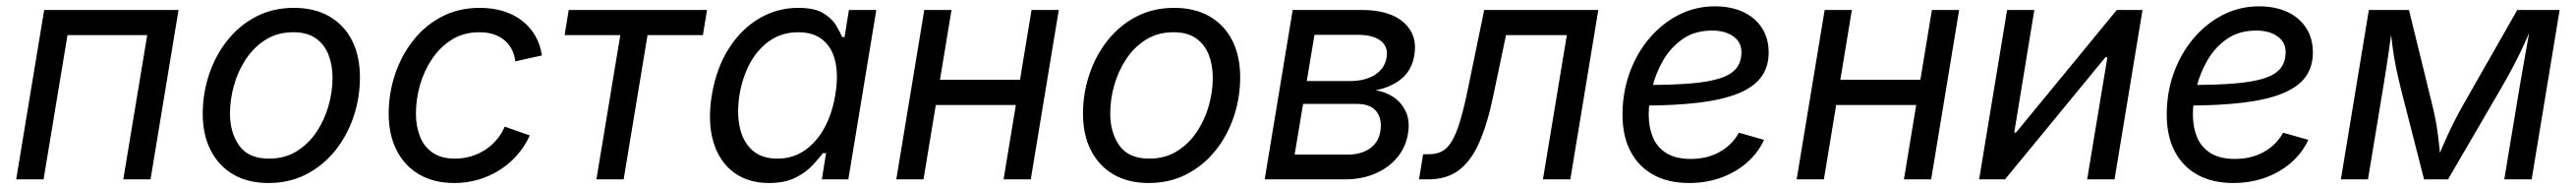

<svg xmlns="http://www.w3.org/2000/svg" viewBox="-20 -578 8313 609"><path d="M556.2 -545.9 465.8 0H377.9L455.1 -464.8H197.8L120.6 0H32.2L122.6 -545.9Z M846.2 11.7Q780.3 11.7 732.9 -15.9Q685.5 -43.5 659.9 -93.8Q634.3 -144 634.3 -211.4Q634.3 -276.4 654.5 -337.4Q674.8 -398.4 713.1 -447Q751.5 -495.6 805.9 -524.2Q860.4 -552.7 928.7 -552.7Q994.6 -552.7 1042.5 -525.4Q1090.3 -498 1116 -447.8Q1141.6 -397.5 1141.6 -329.1Q1141.6 -263.2 1121.1 -202.1Q1100.6 -141.1 1061.8 -92.8Q1022.9 -44.4 968.5 -16.4Q914.1 11.7 846.2 11.7ZM848.1 -66.9Q898.4 -66.9 936.8 -90.3Q975.1 -113.8 1001 -152.1Q1026.9 -190.4 1040 -236.3Q1053.2 -282.2 1053.2 -327.1Q1053.2 -368.7 1040 -401.9Q1026.9 -435.1 999 -454.6Q971.2 -474.1 926.3 -474.1Q876.5 -474.1 838.4 -450.7Q800.3 -427.2 774.4 -388.7Q748.5 -350.1 735.4 -304Q722.2 -257.8 722.2 -212.4Q722.2 -150.9 752 -108.9Q781.7 -66.9 848.1 -66.9Z M1446.3 11.7Q1380.4 11.7 1333 -15.9Q1285.6 -43.5 1260 -93.8Q1234.4 -144 1234.4 -211.4Q1234.4 -276.4 1254.6 -337.4Q1274.9 -398.4 1313 -447Q1351.1 -495.6 1405.5 -524.2Q1460 -552.7 1528.8 -552.7Q1569.3 -552.7 1603.8 -542.2Q1638.2 -531.7 1664.3 -511.7Q1690.4 -491.7 1707 -463.4Q1723.6 -435.1 1729 -399.4L1643.1 -380.4Q1640.6 -401.4 1631.8 -418.5Q1623 -435.5 1608.4 -448Q1593.8 -460.4 1573.5 -467.3Q1553.2 -474.1 1526.9 -474.1Q1477.1 -474.1 1439 -450.7Q1400.9 -427.2 1374.8 -388.7Q1348.6 -350.1 1335.4 -304Q1322.3 -257.8 1322.3 -212.4Q1322.3 -171.9 1335.2 -138.7Q1348.1 -105.5 1376 -86.2Q1403.8 -66.9 1448.2 -66.9Q1476.6 -66.9 1501.7 -74.7Q1526.9 -82.5 1547.6 -96.4Q1568.4 -110.4 1584 -129.2Q1599.6 -147.9 1608.9 -169.9L1689.9 -141.6Q1673.3 -105.5 1647.9 -77.1Q1622.6 -48.8 1590.8 -29.1Q1559.1 -9.3 1522.5 1.2Q1485.8 11.7 1446.3 11.7Z M1904.8 0 1981.9 -464.8H1802.2L1815.4 -545.9H2261.7L2248.5 -464.8H2069.8L1992.7 0Z M2461.4 11.7Q2393.6 11.7 2347.2 -23.2Q2300.8 -58.1 2282 -121.8Q2263.2 -185.5 2277.3 -272Q2292 -358.9 2332 -421.6Q2372.1 -484.4 2430.2 -518.6Q2488.3 -552.7 2556.2 -552.7Q2608.9 -552.7 2637.2 -535.4Q2665.5 -518.1 2678.5 -495.8Q2691.4 -473.6 2698.2 -458.5H2705.6L2719.7 -545.9H2808.1L2717.8 0H2632.3L2646 -84.5H2635.7Q2623.5 -68.4 2602.5 -45.7Q2581.5 -22.9 2547.4 -5.6Q2513.2 11.7 2461.4 11.7ZM2488.8 -66.9Q2538.6 -66.9 2576.9 -93.3Q2615.2 -119.6 2640.6 -166Q2666 -212.4 2675.8 -272.9Q2686 -333.5 2676 -378.7Q2666 -423.8 2636 -449Q2606 -474.1 2556.2 -474.1Q2503.9 -474.1 2464.6 -447Q2425.3 -419.9 2400.6 -374.5Q2376 -329.1 2366.7 -272.9Q2357.4 -215.8 2367.2 -168.9Q2377 -122.1 2407.2 -94.5Q2437.5 -66.9 2488.8 -66.9Z M3292 -320.8 3278.3 -239.7H2979L2992.7 -320.8ZM3050.8 -545.9 2960.4 0H2872.6L2962.9 -545.9ZM3397 -545.9 3306.6 0H3218.8L3309.1 -545.9Z M3687 11.7Q3621.1 11.7 3573.7 -15.9Q3526.4 -43.5 3500.7 -93.8Q3475.1 -144 3475.1 -211.4Q3475.1 -276.4 3495.4 -337.4Q3515.6 -398.4 3554 -447Q3592.3 -495.6 3646.7 -524.2Q3701.2 -552.7 3769.5 -552.7Q3835.4 -552.7 3883.3 -525.4Q3931.2 -498 3956.8 -447.8Q3982.4 -397.5 3982.4 -329.1Q3982.4 -263.2 3961.9 -202.1Q3941.4 -141.1 3902.6 -92.8Q3863.8 -44.4 3809.3 -16.4Q3754.9 11.7 3687 11.7ZM3689 -66.9Q3739.3 -66.9 3777.6 -90.3Q3815.9 -113.8 3841.8 -152.1Q3867.7 -190.4 3880.9 -236.3Q3894 -282.2 3894 -327.1Q3894 -368.7 3880.9 -401.9Q3867.7 -435.1 3839.8 -454.6Q3812 -474.1 3767.1 -474.1Q3717.3 -474.1 3679.2 -450.7Q3641.1 -427.2 3615.2 -388.7Q3589.4 -350.1 3576.2 -304Q3563 -257.8 3563 -212.4Q3563 -150.9 3592.8 -108.9Q3622.6 -66.9 3689 -66.9Z M4061.5 0 4151.9 -545.9H4375Q4464.8 -545.9 4510.3 -505.6Q4555.7 -465.3 4544.4 -399.9Q4536.6 -352.1 4503.2 -324.5Q4469.7 -296.9 4419.4 -287.1Q4450.7 -282.7 4477.1 -265.1Q4503.4 -247.6 4517.1 -218Q4530.8 -188.5 4523.9 -147Q4517.1 -104 4489.5 -70.8Q4461.9 -37.6 4418.5 -18.8Q4375 0 4319.3 0ZM4158.2 -80.1H4332.5Q4371.6 -80.1 4399.9 -98.9Q4428.2 -117.7 4434.6 -153.8Q4441.4 -194.3 4422.1 -218.8Q4402.8 -243.2 4359.4 -243.2H4185.5ZM4197.3 -316.9H4337.4Q4385.3 -316.9 4417.2 -336.9Q4449.2 -356.9 4455.1 -393.6Q4460.4 -428.2 4435.3 -447Q4410.2 -465.8 4361.8 -465.8H4222.2Z M4559.6 0 4572.8 -81.1H4592.3Q4616.7 -81.1 4634.5 -90.8Q4652.3 -100.6 4666.5 -124.8Q4680.7 -148.9 4693.4 -192.1Q4706.1 -235.4 4719.7 -302.7L4770 -545.9H5138.2L5047.9 0H4959.5L5036.6 -464.8H4840.3L4799.8 -272Q4780.8 -180.2 4754.4 -119.9Q4728 -59.6 4688.5 -29.8Q4648.9 0 4589.4 0Z M5431.6 11.7Q5364.3 11.7 5316.2 -14.6Q5268.1 -41 5242.2 -90.3Q5216.3 -139.6 5216.3 -208.5Q5216.3 -280.3 5239.3 -343.5Q5262.2 -406.7 5303.2 -454.8Q5344.2 -502.9 5398.2 -530.3Q5452.1 -557.6 5514.2 -557.6Q5566.9 -557.6 5606 -539.3Q5645 -521 5666.5 -487.5Q5688 -454.1 5688 -408.7Q5688 -362.8 5664.3 -330.3Q5640.6 -297.9 5590.8 -277.3Q5541 -256.8 5463.1 -247.3Q5385.3 -237.8 5277.3 -237.8L5289.1 -304.2Q5378.4 -304.2 5438.5 -309.3Q5498.5 -314.5 5533.9 -326.7Q5569.3 -338.9 5584.7 -359.4Q5600.1 -379.9 5600.1 -410.6Q5600.1 -441.9 5574 -460.7Q5547.9 -479.5 5505.4 -479.5Q5450.2 -479.5 5411.4 -452.9Q5372.6 -426.3 5348.1 -384.5Q5323.7 -342.8 5312.3 -296.1Q5300.8 -249.5 5300.8 -209Q5300.8 -168.9 5314 -136.5Q5327.1 -104 5357.2 -85Q5387.2 -65.9 5437 -65.9Q5489.3 -65.9 5530 -88.6Q5570.8 -111.3 5591.8 -150.4L5673.3 -127.4Q5643.1 -63 5577.9 -25.6Q5512.7 11.7 5431.6 11.7Z M6197.8 -320.8 6184.1 -239.7H5884.8L5898.4 -320.8ZM5956.5 -545.9 5866.2 0H5778.3L5868.7 -545.9ZM6302.7 -545.9 6212.4 0H6124.5L6214.8 -545.9Z M6804.2 0H6715.8L6781.2 -393.6H6774.9L6450.7 0H6367.2L6457.5 -545.9H6545.4L6480.5 -150.9H6486.3L6811.5 -545.9H6894.5Z M7188 11.7Q7120.6 11.7 7072.5 -14.6Q7024.4 -41 6998.5 -90.3Q6972.7 -139.6 6972.7 -208.5Q6972.7 -280.3 6995.6 -343.5Q7018.6 -406.7 7059.6 -454.8Q7100.6 -502.9 7154.5 -530.3Q7208.5 -557.6 7270.5 -557.6Q7323.2 -557.6 7362.3 -539.3Q7401.4 -521 7422.9 -487.5Q7444.3 -454.1 7444.3 -408.7Q7444.3 -362.8 7420.7 -330.3Q7397 -297.9 7347.2 -277.3Q7297.4 -256.8 7219.5 -247.3Q7141.6 -237.8 7033.7 -237.8L7045.4 -304.2Q7134.8 -304.2 7194.8 -309.3Q7254.9 -314.5 7290.3 -326.7Q7325.7 -338.9 7341.1 -359.4Q7356.4 -379.9 7356.4 -410.6Q7356.4 -441.9 7330.3 -460.7Q7304.2 -479.5 7261.7 -479.5Q7206.5 -479.5 7167.7 -452.9Q7128.9 -426.3 7104.5 -384.5Q7080.1 -342.8 7068.6 -296.1Q7057.1 -249.5 7057.1 -209Q7057.1 -168.9 7070.3 -136.5Q7083.5 -104 7113.5 -85Q7143.6 -65.9 7193.4 -65.9Q7245.6 -65.9 7286.4 -88.6Q7327.1 -111.3 7348.1 -150.4L7429.7 -127.4Q7399.4 -63 7334.2 -25.6Q7269 11.7 7188 11.7Z M7534.7 0 7625 -545.9H7754.4L7828.6 -244.1Q7835.9 -215.3 7840.6 -189.9Q7845.2 -164.6 7848.1 -141.6Q7851.1 -118.7 7853.3 -97.4Q7855.5 -76.2 7856.9 -55.7H7842.3Q7851.1 -77.6 7860.1 -99.1Q7869.1 -120.6 7879.6 -143.3Q7890.1 -166 7902.8 -190.9Q7915.5 -215.8 7931.6 -244.1L8104 -545.9H8240.7L8150.4 0H8062L8109.4 -285.2Q8113.8 -311.5 8118.9 -340.3Q8124 -369.1 8129.2 -398.7Q8134.3 -428.2 8139.6 -457Q8145 -485.8 8149.9 -512.2H8159.7Q8141.6 -469.2 8125.5 -434.1Q8109.4 -398.9 8090.8 -363.8Q8072.3 -328.6 8046.9 -285.2L7880.4 0H7803.2L7730 -285.2Q7719.2 -328.1 7712.2 -362.8Q7705.1 -397.5 7700.7 -432.9Q7696.3 -468.3 7691.9 -512.2H7703.6Q7699.2 -483.4 7695.3 -455.1Q7691.4 -426.8 7687.3 -398.7Q7683.1 -370.6 7678.7 -342.3Q7674.3 -314 7669.4 -285.2L7622.1 0Z"/></svg>

Font: Inter Variable
Style: Italic
Weight: 400
Italic angle: -9.39999°
Designer: Rasmus Andersson
Foundry: rsms
Version: Version 4.001;git-9221beed3